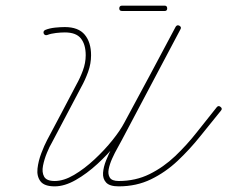

<svg xmlns="http://www.w3.org/2000/svg" viewBox="-20 -652 807 681"><path d="M148 -528Q139 -525 135 -533Q132 -542 141 -546Q156 -552 175 -554Q194 -556 210 -556Q210 -556 210 -556Q210 -556 210 -556Q258 -556 280.5 -529Q303 -502 303 -456Q303 -426 292.5 -397Q282 -368 268 -343Q242 -294 216 -244.5Q190 -195 164 -146Q156 -133 146.5 -110Q137 -87 132.5 -64Q128 -41 136.5 -25.5Q145 -10 174 -10Q206 -10 242.5 -31.5Q279 -53 315 -86.5Q351 -120 379 -155Q407 -190 421 -217Q467 -302 512.5 -387Q558 -472 603 -557Q603 -557 603 -557Q603 -557 603 -557Q608 -565 616 -561Q625 -556 620 -548Q575 -463 529.5 -378Q484 -293 438 -208Q423 -179 393 -142Q363 -105 325.5 -70.5Q288 -36 248.5 -13.5Q209 9 174 9Q137 9 123.5 -9Q110 -27 113 -54Q116 -81 126.5 -108.5Q137 -136 147 -155Q173 -204 199 -253Q225 -302 251 -352Q264 -375 274 -402Q284 -429 284 -456Q284 -494 267 -515.5Q250 -537 210 -537Q210 -537 210 -537Q210 -537 210 -537Q196 -537 178.5 -535Q161 -533 148 -528Q148 -528 148 -528Q148 -528 148 -528ZM603 -557Q608 -565 616 -561Q625 -556 620 -548Q568 -450 516 -351.5Q464 -253 412 -155Q407 -145 397 -127.5Q387 -110 378 -90Q369 -70 365.5 -52Q362 -34 369.5 -22Q377 -10 401 -10Q461 -10 510.5 -34.5Q560 -59 601.5 -98.5Q643 -138 679 -184Q715 -230 749 -272Q749 -272 749 -272Q749 -272 749 -272Q755 -279 762 -273Q770 -267 764 -260Q728 -216 690.5 -169Q653 -122 610 -81.5Q567 -41 515.5 -16Q464 9 401 9Q369 9 356.5 -4.5Q344 -18 345.5 -39Q347 -60 356.5 -83.5Q366 -107 377 -128.5Q388 -150 396 -163Q448 -262 499.5 -360Q551 -458 603 -557Q603 -557 603 -557Q603 -557 603 -557ZM413 -613Q403 -613 403 -622Q403 -632 413 -632Q451 -632 488.5 -632Q526 -632 564 -632Q564 -632 564 -632Q564 -632 564 -632Q573 -632 573 -622Q573 -613 564 -613Q526 -613 488.5 -613Q451 -613 413 -613Q413 -613 413 -613Q413 -613 413 -613Z"/></svg>

Font: FRB American Cursive Guidelines Arrows Extralight
Style: Italic
Weight: 200
Italic angle: -25°
Version: Version 2.0;Modular Font Editor K font №1